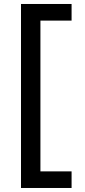

<svg xmlns="http://www.w3.org/2000/svg" viewBox="-20 -747 423 960"><path d="M85 192.9V-727.1H337.9V-644H182.1V109.9H337.9V192.9Z"/></svg>

Font: Clear Sans Medium
Style: Regular
Weight: 500
Foundry: Intel Corporation
Version: Version 1.00